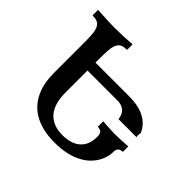

<svg xmlns="http://www.w3.org/2000/svg" viewBox="-167 -883 1083 1083"><g transform="rotate(45 374.5 -341.5)"><path d="M395.5 9.8Q339.4 9.8 296.6 -1.5Q253.9 -12.7 222.7 -32.5Q191.4 -52.2 170.7 -78.6Q149.9 -105 137.5 -135.3Q125 -165.5 119.9 -198.2Q114.7 -231 114.7 -262.7V-516.1Q114.7 -555.2 111.6 -581.1Q108.4 -606.9 99.9 -622.1Q91.3 -637.2 76.7 -643.3Q62 -649.4 39.1 -649.4V-693.4Q135.7 -687.5 173.8 -687.5Q244.1 -687.5 314.5 -693.4V-649.4Q291.5 -649.4 276.9 -643.6Q248 -631.3 242.2 -581.1Q238.8 -555.2 238.8 -472.7H506.8Q656.7 -472.7 700.7 -372.6Q698.2 -359.4 698.2 -352.5Q698.2 -343.8 700.7 -338.9H556.2Q552.7 -378.9 524.9 -397Q505.9 -409.2 476.6 -409.2H238.8V-234.4Q238.8 -131.3 290.5 -85.9Q329.6 -51.3 395.5 -51.3Q465.3 -51.3 502.9 -84Q542.5 -117.7 542.5 -184.1Q542.5 -204.1 535.6 -213.9Q526.4 -225.6 504.4 -225.6V-269.5Q522 -268.1 535.9 -267.3Q549.8 -266.6 561.8 -265.9Q573.7 -265.1 584.5 -264.9Q595.2 -264.6 606.9 -264.6Q649.4 -264.6 704.6 -269.5V-225.6Q682.6 -225.6 673.8 -213.9Q666.5 -204.6 666.5 -184.1Q666.5 -147.9 646.5 -109.9Q618.7 -58.1 565.9 -28.8Q497.6 9.8 395.5 9.8Z"/></g></svg>

Font: Kelvinch
Style: Bold
Weight: 700
Designer: Paul James Miller
Foundry: High-Logic / Made with FontCreator
Version: Version 3.501;March 28, 2021;FontCreator 13.0.0.2683 64-bit